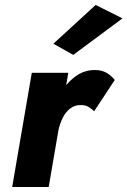

<svg xmlns="http://www.w3.org/2000/svg" viewBox="-20 -753 513 773"><path d="M255 -460H108L29 0H176ZM359 -305 442 -431Q428 -449 408.5 -460Q389 -471 364 -471Q319 -472 282 -444Q245 -416 220.5 -372.5Q196 -329 187 -281L215 -228Q221 -255 232.5 -278.5Q244 -302 263 -316.5Q282 -331 307 -330Q324 -330 336.5 -322.5Q349 -315 359 -305ZM473 -679 365 -733 195 -577 275 -532Z"/></svg>

Font: Jost
Style: Bold Italic
Weight: 700
Italic angle: -5°
Version: Version 3.710